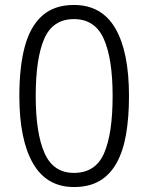

<svg xmlns="http://www.w3.org/2000/svg" viewBox="-20 -744 598 774"><path d="M278 10Q168 10 113 -85.5Q58 -181 58 -357Q58 -475 80 -556.5Q102 -638 150.5 -681Q199 -724 278 -724Q390 -724 445 -629.5Q500 -535 500 -357Q500 -270 488 -201.5Q476 -133 449.5 -86Q423 -39 381 -14.5Q339 10 278 10ZM278 -47Q365 -47 399.5 -126Q434 -205 434 -357Q434 -507 398.5 -587Q363 -667 278 -667Q193 -667 158.5 -588Q124 -509 124 -357Q124 -207 159.5 -127Q195 -47 278 -47Z"/></svg>

Font: Noto Sans Oriya Light
Style: Regular
Weight: 300
Version: Version 2.003